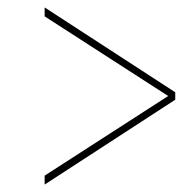

<svg xmlns="http://www.w3.org/2000/svg" viewBox="-20 -615 505 516"><path d="M100 -119 451 -347V-367L100 -595V-571L432 -357L100 -143Z"/></svg>

Font: Noto Serif Display Condensed Thin
Style: Italic
Weight: 100
Width: 3
Italic angle: -12°
Designer: Monotype Design Team
Foundry: Monotype Imaging Inc.
Version: Version 2.009